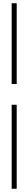

<svg xmlns="http://www.w3.org/2000/svg" viewBox="-20 -878 175 1184"><path d="M52 -858V-360H83V-858ZM52 286H83V-232H52Z"/></svg>

Font: 寒蝉无机体 CompactMedium
Style: Regular
Weight: 500
Width: 3
Designer: ChillTanhei {Warren2060}; 
Source Han Sans {Ryoko NISHIZUKA 西塚涼子 (kana, bopomofo & ideographs); Paul D. Hunt (Latin, Gre
Foundry: ChillType&Adobe
Version: Version 1.000;Glyphs 3.1.1 (3135)